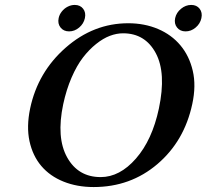

<svg xmlns="http://www.w3.org/2000/svg" viewBox="-20 -753 843 783"><path d="M219.2 -679.2Q222.2 -693.8 232.2 -706.3Q242.2 -718.8 256.1 -725.8Q270 -732.9 284.7 -732.9Q307.1 -732.9 319.1 -717.3Q331.1 -701.7 326.2 -679Q321.3 -656.2 302.7 -640.6Q284.2 -625 261.7 -625Q239.3 -625 226.8 -640.9Q214.4 -656.7 219.2 -679.2ZM701.9 -640.9Q689.5 -656.7 694.3 -679.2Q699.2 -701.7 718.3 -717.3Q737.3 -732.9 759.8 -732.9Q782.2 -732.9 794.2 -717.3Q806.2 -701.7 801.3 -679Q796.4 -656.2 777.8 -640.6Q759.3 -625 736.8 -625Q714.4 -625 701.9 -640.9ZM481.9 -617.2Q455.6 -617.2 428.2 -606.9Q400.9 -596.7 372.1 -573.7Q343.3 -550.8 318.1 -518.1Q293 -485.4 271.7 -436.3Q250.5 -387.2 237.8 -328.1Q209 -191.4 253.9 -111.1Q298.8 -30.8 390.6 -30.8Q468.3 -30.8 534.4 -106.4Q600.6 -182.1 627.9 -310.1Q658.7 -455.6 615.2 -536.4Q571.8 -617.2 481.9 -617.2ZM764.2 -329.1Q731.9 -177.7 622.1 -84Q512.2 9.8 361.8 9.8Q293.9 9.8 238.8 -12.5Q183.6 -34.7 148.4 -76.2Q113.3 -117.7 100.3 -177.2Q87.4 -236.8 103 -311Q134.3 -459 247.8 -558.6Q361.3 -658.2 502.9 -658.2Q569.3 -658.2 624.5 -634.8Q679.7 -611.3 715.8 -568.1Q752 -524.9 766.1 -464.4Q780.3 -403.8 764.2 -329.1Z"/></svg>

Font: Linux Libertine Slanted
Style: Semibold Slanted
Weight: 600
Designer: Philipp H. Poll
Foundry: Philipp H. Poll
Version: Version 5.1.1